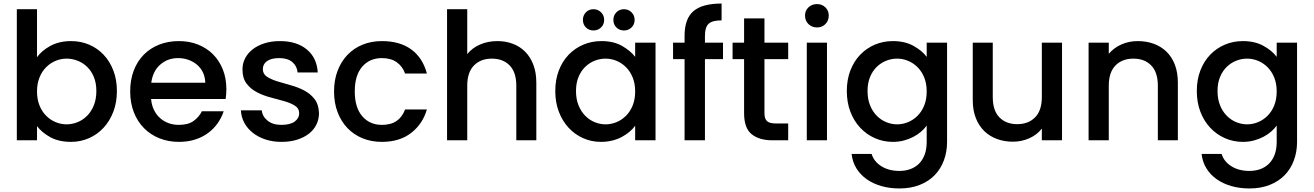

<svg xmlns="http://www.w3.org/2000/svg" viewBox="-20 -792 7418 1084"><path d="M189 -469Q216 -507 265.5 -533.5Q315 -560 381 -560Q436 -560 483 -540Q530 -520 565 -483Q600 -446 620 -394Q640 -342 640 -278Q640 -214 620 -161.5Q600 -109 565 -71Q530 -33 482.5 -12Q435 9 381 9Q312 9 264 -17.5Q216 -44 189 -80V0H75V-740H189ZM524 -278Q524 -323 510 -357Q496 -391 472.5 -414Q449 -437 418.5 -449Q388 -461 356 -461Q324 -461 294 -448.5Q264 -436 240.5 -412.5Q217 -389 203 -354.5Q189 -320 189 -276Q189 -231 203 -196.5Q217 -162 240.5 -138.5Q264 -115 294 -102.5Q324 -90 356 -90Q388 -90 418.5 -102.5Q449 -115 472.5 -139Q496 -163 510 -198Q524 -233 524 -278Z M985 -464Q927 -464 885 -427.5Q843 -391 834 -325H1139Q1138 -357 1126 -382.5Q1114 -408 1093 -426Q1072 -444 1044.5 -454Q1017 -464 985 -464ZM1243 -164Q1231 -128 1209 -96.5Q1187 -65 1155.5 -41.5Q1124 -18 1082.5 -4.5Q1041 9 990 9Q931 9 880.5 -11Q830 -31 793 -68.5Q756 -106 735.5 -158.5Q715 -211 715 -276Q715 -341 735 -393.5Q755 -446 791.5 -483Q828 -520 878.5 -540Q929 -560 990 -560Q1049 -560 1098 -540.5Q1147 -521 1182.5 -485.5Q1218 -450 1238 -400Q1258 -350 1258 -289Q1258 -275 1257 -261Q1256 -247 1254 -233H833Q836 -199 849 -172Q862 -145 883 -126Q904 -107 931 -97Q958 -87 990 -87Q1043 -87 1073.5 -109.5Q1104 -132 1120 -164Z M1781 -154Q1781 -119 1766.5 -89Q1752 -59 1724.5 -37.5Q1697 -16 1658 -3.5Q1619 9 1570 9Q1520 9 1479 -4.5Q1438 -18 1407.5 -42Q1377 -66 1359.5 -98.5Q1342 -131 1340 -169H1458Q1461 -135 1490.5 -111Q1520 -87 1568 -87Q1618 -87 1643.5 -105.5Q1669 -124 1669 -153Q1669 -180 1645.5 -195Q1622 -210 1586 -220.5Q1550 -231 1509 -241.5Q1468 -252 1432 -270.5Q1396 -289 1372.5 -319.5Q1349 -350 1349 -401Q1349 -434 1364 -463Q1379 -492 1406.5 -513.5Q1434 -535 1473 -547.5Q1512 -560 1561 -560Q1655 -560 1712 -513Q1769 -466 1774 -383H1660Q1657 -419 1630.5 -441.5Q1604 -464 1557 -464Q1511 -464 1487.5 -447Q1464 -430 1464 -402Q1464 -374 1487 -359Q1510 -344 1545 -333Q1580 -322 1620.5 -311Q1661 -300 1696 -282Q1731 -264 1755 -234Q1779 -204 1781 -154Z M1866 -276Q1866 -340 1886 -392.5Q1906 -445 1942 -482.5Q1978 -520 2027.5 -540Q2077 -560 2136 -560Q2238 -560 2302.5 -512.5Q2367 -465 2390 -377H2267Q2253 -417 2220 -440.5Q2187 -464 2136 -464Q2067 -464 2025 -415.5Q1983 -367 1983 -276Q1983 -185 2025 -136Q2067 -87 2136 -87Q2187 -87 2219 -109Q2251 -131 2267 -174H2390Q2367 -93 2302 -42Q2237 9 2136 9Q2077 9 2027.5 -11Q1978 -31 1942 -68.5Q1906 -106 1886 -158.5Q1866 -211 1866 -276Z M2504 -740H2618V-487Q2647 -522 2691 -541Q2735 -560 2789 -560Q2835 -560 2875 -545Q2915 -530 2944.5 -500.5Q2974 -471 2991 -427Q3008 -383 3008 -325V0H2895V-308Q2895 -384 2857.5 -422.5Q2820 -461 2757 -461Q2694 -461 2656 -422.5Q2618 -384 2618 -308V0H2504Z M3115 -278Q3115 -342 3135 -394Q3155 -446 3190.5 -483Q3226 -520 3273.5 -540Q3321 -560 3375 -560Q3445 -560 3492.5 -532.5Q3540 -505 3566 -471V-551H3681V0H3566V-82Q3553 -64 3534 -48Q3515 -32 3491 -19Q3467 -6 3437 1.5Q3407 9 3373 9Q3319 9 3272 -12Q3225 -33 3190 -71Q3155 -109 3135 -161.5Q3115 -214 3115 -278ZM3566 -276Q3566 -320 3552 -354.5Q3538 -389 3514.5 -412.5Q3491 -436 3461 -448.5Q3431 -461 3399 -461Q3367 -461 3337 -449Q3307 -437 3283.5 -414Q3260 -391 3246 -357Q3232 -323 3232 -278Q3232 -233 3246 -198Q3260 -163 3283.5 -139Q3307 -115 3337 -102.5Q3367 -90 3399 -90Q3431 -90 3461 -102.5Q3491 -115 3514.5 -138.5Q3538 -162 3552 -196.5Q3566 -231 3566 -276ZM3331 -620Q3305 -620 3288 -637Q3271 -654 3271 -680Q3271 -705 3288 -722.5Q3305 -740 3331 -740Q3356 -740 3373.5 -722.5Q3391 -705 3391 -680Q3391 -654 3373.5 -637Q3356 -620 3331 -620ZM3503 -620Q3477 -620 3460 -637Q3443 -654 3443 -680Q3443 -705 3460 -722.5Q3477 -740 3503 -740Q3528 -740 3545.5 -722.5Q3563 -705 3563 -680Q3563 -654 3545.5 -637Q3528 -620 3503 -620Z M3845 -458H3780V-551H3845V-590Q3845 -686 3895 -729Q3945 -772 4054 -772V-677Q4001 -677 3980.5 -657.5Q3960 -638 3960 -590V-551H4062V-458H3960V0H3845Z M4181 -458H4116V-551H4181V-688H4296V-551H4430V-458H4296V-153Q4296 -122 4310 -108.5Q4324 -95 4360 -95H4430V0H4340Q4266 0 4223.5 -34.5Q4181 -69 4181 -153Z M4535 -551H4649V0H4535ZM4593 -637Q4564 -637 4544.5 -656Q4525 -675 4525 -704Q4525 -732 4544.5 -750.5Q4564 -769 4593 -769Q4621 -769 4640 -750.5Q4659 -732 4659 -704Q4659 -675 4640 -656Q4621 -637 4593 -637Z M4761 -278Q4761 -342 4781 -394Q4801 -446 4836.5 -483Q4872 -520 4919.5 -540Q4967 -560 5021 -560Q5089 -560 5137.5 -533Q5186 -506 5212 -471V-551H5327V9Q5327 65 5309 113.5Q5291 162 5257 197Q5223 232 5172.5 252Q5122 272 5058 272Q5003 272 4956 258.5Q4909 245 4873.5 220Q4838 195 4815.5 159Q4793 123 4788 77H4901Q4914 120 4956 146.5Q4998 173 5058 173Q5091 173 5119 163Q5147 153 5168 132.5Q5189 112 5200.5 81Q5212 50 5212 9V-83Q5199 -65 5180 -48.5Q5161 -32 5137 -19.5Q5113 -7 5084 1Q5055 9 5021 9Q4967 9 4919.5 -12Q4872 -33 4836.5 -71Q4801 -109 4781 -161.5Q4761 -214 4761 -278ZM5212 -276Q5212 -320 5198 -354.5Q5184 -389 5160.5 -412.5Q5137 -436 5107 -448.5Q5077 -461 5045 -461Q5013 -461 4983 -449Q4953 -437 4929.5 -414Q4906 -391 4892 -357Q4878 -323 4878 -278Q4878 -233 4892 -198Q4906 -163 4929.5 -139Q4953 -115 4983 -102.5Q5013 -90 5045 -90Q5077 -90 5107 -102.5Q5137 -115 5160.5 -138.5Q5184 -162 5198 -196.5Q5212 -231 5212 -276Z M5976 0H5862V-66Q5835 -31 5791.5 -11.5Q5748 8 5699 8Q5651 8 5609.5 -7Q5568 -22 5537.5 -51.5Q5507 -81 5489.5 -125Q5472 -169 5472 -227V-551H5585V-244Q5585 -168 5622.5 -129.5Q5660 -91 5723 -91Q5786 -91 5824 -129.5Q5862 -168 5862 -244V-551H5976Z M6517 -308Q6517 -384 6479.5 -422.5Q6442 -461 6379 -461Q6316 -461 6278 -422.5Q6240 -384 6240 -308V0H6126V-551H6240V-488Q6268 -522 6311 -541Q6354 -560 6404 -560Q6452 -560 6493.5 -545Q6535 -530 6565.5 -500.5Q6596 -471 6613 -427Q6630 -383 6630 -325V0H6517Z M6737 -278Q6737 -342 6757 -394Q6777 -446 6812.5 -483Q6848 -520 6895.5 -540Q6943 -560 6997 -560Q7065 -560 7113.5 -533Q7162 -506 7188 -471V-551H7303V9Q7303 65 7285 113.5Q7267 162 7233 197Q7199 232 7148.5 252Q7098 272 7034 272Q6979 272 6932 258.5Q6885 245 6849.5 220Q6814 195 6791.5 159Q6769 123 6764 77H6877Q6890 120 6932 146.5Q6974 173 7034 173Q7067 173 7095 163Q7123 153 7144 132.5Q7165 112 7176.5 81Q7188 50 7188 9V-83Q7175 -65 7156 -48.5Q7137 -32 7113 -19.5Q7089 -7 7060 1Q7031 9 6997 9Q6943 9 6895.5 -12Q6848 -33 6812.5 -71Q6777 -109 6757 -161.5Q6737 -214 6737 -278ZM7188 -276Q7188 -320 7174 -354.5Q7160 -389 7136.5 -412.5Q7113 -436 7083 -448.5Q7053 -461 7021 -461Q6989 -461 6959 -449Q6929 -437 6905.5 -414Q6882 -391 6868 -357Q6854 -323 6854 -278Q6854 -233 6868 -198Q6882 -163 6905.5 -139Q6929 -115 6959 -102.5Q6989 -90 7021 -90Q7053 -90 7083 -102.5Q7113 -115 7136.5 -138.5Q7160 -162 7174 -196.5Q7188 -231 7188 -276Z"/></svg>

Font: SVN-Poppins Medium
Style: Regular
Weight: 500
Designer: Ninad Kale (Devanagari), Jonny Pinhorn (Latin)
Foundry: Indian Type Foundry
Version: Version 3.002 2017; ttfautohint (v1.8.3)